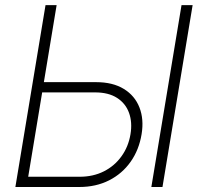

<svg xmlns="http://www.w3.org/2000/svg" viewBox="-20 -748 798 768"><path d="M141.1 -419.4H364.3Q431.2 -419.4 475.3 -392.3Q519.5 -365.2 537.8 -318.1Q556.2 -271 546.4 -211.4Q536.1 -148.4 502.4 -100.8Q468.8 -53.2 416.3 -26.6Q363.8 0 296.9 0H41.5L162.1 -727.5H206.5L92.8 -41H298.8Q352.5 -41 395.3 -62.5Q438 -84 465.8 -122.6Q493.7 -161.1 502 -211.4Q509.8 -258.8 496.1 -296.6Q482.4 -334.5 448.2 -356.4Q414.1 -378.4 360.4 -378.4H134.3ZM750.5 -727.5 629.9 0H585.4L706.1 -727.5Z"/></svg>

Font: Inter 28pt ExtraLight
Style: Italic
Weight: 250
Italic angle: -9.3988°
Designer: Rasmus Andersson
Foundry: rsms
Version: Version 4.001;git-66647c0bb